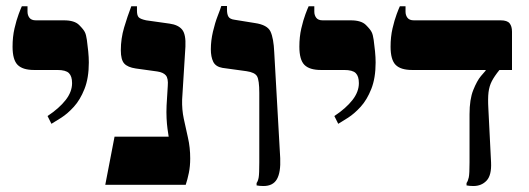

<svg xmlns="http://www.w3.org/2000/svg" viewBox="-20 -618 1769 642"><path d="M152 -204 139 -230Q178 -256 199.5 -283.5Q221 -311 221 -340Q221 -363 210.5 -373.5Q200 -384 172 -384H94Q56 -384 39 -401Q22 -418 22 -462Q22 -495 28.5 -523Q35 -551 42.5 -571Q50 -591 53 -597H72V-579Q72 -567 78.5 -558.5Q85 -550 100 -550H194Q229 -550 244.5 -534.5Q260 -519 264 -510Q268 -502 270.5 -484.5Q273 -467 275 -446.5Q277 -426 277 -409Q277 -357 262.5 -320.5Q248 -284 227 -261Q206 -238 185 -224.5Q164 -211 152 -204Z M332 0 363 -161H544Q542 -173 540 -188Q538 -203 537 -222.5Q536 -242 537 -265L541 -331Q543 -356 534.5 -366Q526 -376 506 -379L434 -389Q407 -393 395.5 -405.5Q384 -418 384 -450Q384 -489 395 -526Q406 -563 419 -597H438V-582Q438 -566 444 -560Q450 -554 469 -550L547 -539Q576 -535 589 -519Q602 -503 600 -462L589 -285Q588 -252 594.5 -221Q601 -190 608.5 -157.5Q616 -125 616 -88Q616 -62 611.5 -40Q607 -18 601 0Z M861 4Q855 4 849 3.5Q843 3 838 2V-6Q843 -13 845 -25Q847 -37 847 -75V-307Q847 -350 839.5 -363Q832 -376 804 -380L724 -391Q701 -395 693 -411.5Q685 -428 685 -453Q685 -482 692 -512Q699 -542 708 -565Q717 -588 720 -598H739V-586Q739 -570 744 -562Q749 -554 764 -552L832 -541Q874 -535 884.5 -512.5Q895 -490 897 -443L917 -89Q919 -42 906 -19Q893 4 861 4Z M1111 -204 1098 -230Q1137 -256 1158.5 -283.5Q1180 -311 1180 -340Q1180 -363 1169.5 -373.5Q1159 -384 1131 -384H1053Q1015 -384 998 -401Q981 -418 981 -462Q981 -495 987.5 -523Q994 -551 1001.5 -571Q1009 -591 1012 -597H1031V-579Q1031 -567 1037.5 -558.5Q1044 -550 1059 -550H1153Q1188 -550 1203.5 -534.5Q1219 -519 1223 -510Q1227 -502 1229.5 -484.5Q1232 -467 1234 -446.5Q1236 -426 1236 -409Q1236 -357 1221.5 -320.5Q1207 -284 1186 -261Q1165 -238 1144 -224.5Q1123 -211 1111 -204Z M1358 -384Q1320 -384 1303 -401Q1286 -418 1286 -462Q1286 -495 1292.5 -523Q1299 -551 1306.5 -571Q1314 -591 1317 -597H1336V-579Q1336 -567 1342.5 -558.5Q1349 -550 1364 -550H1654Q1676 -550 1684 -540Q1692 -530 1692 -512V-384ZM1563 4Q1557 4 1551 3.5Q1545 3 1540 2V-6Q1545 -13 1547.5 -25Q1550 -37 1550 -75V-236Q1550 -286 1562.5 -317Q1575 -348 1588 -363.5Q1601 -379 1604 -382V-415H1650V-384Q1633 -363 1624.5 -346.5Q1616 -330 1613.5 -309.5Q1611 -289 1613 -254L1622 -75Q1624 -32 1607 -14Q1590 4 1563 4Z"/></svg>

Font: Frank Ruhl Libre
Style: Bold
Weight: 700
Designer: Yanek Iontef
Foundry: Fontef
Version: Version 6.004